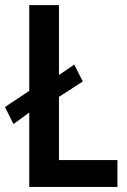

<svg xmlns="http://www.w3.org/2000/svg" viewBox="-23 -740 501 760"><path d="M30.3 -249 -3.4 -316.4 107.4 -390.1 189.9 -429.2 271 -484.4 304.7 -417.5 189.9 -343.3 107.4 -305.2ZM92.8 0V-719.7H210.4V-106.4H441.9V0Z"/></svg>

Font: Reddit Sans Condensed SemiBold
Style: Regular
Weight: 600
Designer: Stephen Hutchings
Foundry: Reddit
Version: Version 1.014